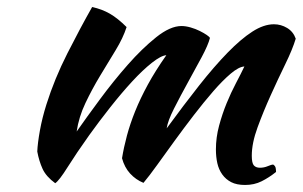

<svg xmlns="http://www.w3.org/2000/svg" viewBox="-20 -496 861 546"><path d="M675 -307Q659 -306 636 -286.5Q613 -267 586.5 -236.5Q560 -206 531.5 -169Q503 -132 476.5 -95.5Q450 -59 427 -27Q404 5 388 24Q366 15 350 -2.5Q334 -20 327 -46Q332 -77 341 -110.5Q350 -144 364.5 -180Q379 -216 400.5 -255.5Q422 -295 453 -339Q438 -338 412 -317.5Q386 -297 356 -264.5Q326 -232 294 -191.5Q262 -151 234 -112Q197 -60 172.5 -21Q148 18 137 25Q111 6 101 -16Q91 -38 86 -65Q87 -89 93.5 -125Q100 -161 112 -199Q135 -272 171.5 -344Q208 -416 242 -476Q270 -470 292.5 -457Q315 -444 340 -419Q330 -388 309 -353.5Q288 -319 265 -281Q242 -243 223 -203Q204 -163 198 -122Q226 -162 264.5 -214Q303 -266 343.5 -312Q384 -358 424 -390Q464 -422 496 -422Q508 -422 522 -418Q536 -414 548 -408Q560 -402 568 -396.5Q576 -391 577 -388Q572 -368 553.5 -333.5Q535 -299 514 -261Q493 -223 475 -187.5Q457 -152 454 -131Q503 -198 546 -252.5Q589 -307 627 -346Q665 -385 697.5 -406Q730 -427 759 -427Q779 -427 796.5 -416.5Q814 -406 821 -386Q812 -356 791.5 -314Q771 -272 750 -225.5Q729 -179 712.5 -134Q696 -89 696 -53Q696 -32 702 -25.5Q708 -19 719 -19Q731 -19 741.5 -23.5Q752 -28 757 -28Q763 -24 764 -18Q765 -12 765 -7Q745 9 724 19.5Q703 30 677 30Q653 30 637.5 22Q622 14 612 0Q602 -14 598 -32Q594 -50 594 -71Q594 -105 603 -138.5Q612 -172 624.5 -202.5Q637 -233 651 -259.5Q665 -286 675 -307Z"/></svg>

Font: Sweet Mavka Script
Style: Regular
Weight: 500
Designer: Pablo Impallari/Anastassiya Vishnevskaya
Foundry: Pablo Impallari/ Anastassiya Vishnevskaya
Version: Version 2.0/www.impallari.com/   behance.net/sweetcherry